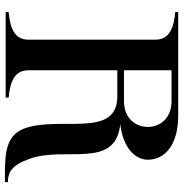

<svg xmlns="http://www.w3.org/2000/svg" viewBox="-2 -738 743 779"><g transform="rotate(90 369.5 -348.5)"><path d="M625 -95C571 -241 670 -445 484 -465C578 -476 628 -524 628 -577C628 -646 568 -700 449 -700H29V-688C92 -682 141 -666 141 -607V-93C141 -34 92 -18 29 -12V0H376V-12C314 -18 265 -34 265 -93V-453H371C545 -453 448 -215 502 -74C529 -4 597 3 681 3H719V-9C679 -9 650 -25 625 -95ZM390 -480H265V-673H390C462 -673 495 -624 495 -577C495 -529 462 -480 390 -480Z"/></g></svg>

Font: Sprat Medium
Style: Regular
Weight: 500
Designer: Ethan Nakache
Foundry: Collletttivo
Version: Version 2.000;Glyphs 3.2 (3217)